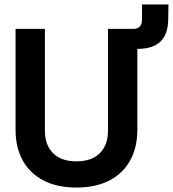

<svg xmlns="http://www.w3.org/2000/svg" viewBox="-20 -830 778 864"><path d="M50 -246V-700H182V-242Q182 -178 218.5 -141Q255 -104 324 -104Q393 -104 429.5 -141Q466 -178 466 -242V-700H598V-246Q598 -166 565.5 -107.5Q533 -49 471.5 -17.5Q410 14 324 14Q238 14 176.5 -17.5Q115 -49 82.5 -107.5Q50 -166 50 -246ZM570 -610V-700H579Q599 -700 609 -710.5Q619 -721 619 -742V-810H738L737 -742Q736 -675 701.5 -642.5Q667 -610 599 -610Z"/></svg>

Font: Space Grotesk Frontify
Style: Bold
Weight: 700
Designer: Florian Karsten
Version: Version 2.000